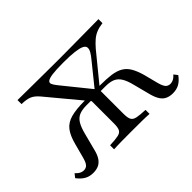

<svg xmlns="http://www.w3.org/2000/svg" viewBox="-111 -811 1063 1063"><g transform="rotate(-45 420.5 -280.0)"><path d="M410.5 -243.5 201.6 -494.4Q179.8 -520.2 158.1 -529.4Q136.3 -538.7 96.8 -539.5V-571Q162.1 -570.2 219 -569.8Q275.8 -569.4 325.4 -569Q375 -568.5 417.7 -568.5Q462.1 -568.5 506.9 -569Q551.6 -569.4 605.6 -569.8Q659.7 -570.2 730.6 -571V-539.5Q702.4 -536.3 681.5 -527.8Q660.5 -519.4 642.7 -504.4Q625 -489.5 604 -465.3L422.6 -243.5ZM108.9 11.3Q80.6 11.3 58.9 -0.8Q37.1 -12.9 16.9 -39.5L33.9 -61.3Q46.8 -47.6 57.3 -41.9Q67.7 -36.3 80.6 -35.5Q99.2 -35.5 109.7 -47.2Q120.2 -58.9 128.2 -88.7L150.8 -173.4Q164.5 -225.8 186.7 -254.4Q208.9 -283.1 249.6 -294.4Q290.3 -305.6 358.9 -305.6H388.7L405.6 -280.6H346.8Q312.1 -280.6 289.9 -271.4Q267.7 -262.1 253.6 -239.1Q239.5 -216.1 229 -175L203.2 -75.8Q196 -45.2 183.5 -25.8Q171 -6.5 152.8 2.4Q134.7 11.3 108.9 11.3ZM282.3 0V-31.5Q325.8 -33.1 347.6 -37.9Q369.4 -42.7 376.2 -57.3Q383.1 -71.8 383.1 -100.8V-304L437.1 -269.4L458.1 -300V-100.8Q458.1 -71.8 465.3 -57.3Q472.6 -42.7 494.4 -37.9Q516.1 -33.1 559.7 -31.5V0Q537.9 -1.6 501.6 -2Q465.3 -2.4 421 -2.4Q377.4 -2.4 340.7 -2Q304 -1.6 282.3 0ZM732.3 11.3Q707.3 11.3 688.7 2.4Q670.2 -6.5 658.1 -25.8Q646 -45.2 637.9 -75.8L612.1 -175Q602.4 -214.5 588.7 -237.5Q575 -260.5 553.2 -270.6Q531.5 -280.6 494.4 -280.6H439.5L461.3 -305.6H482.3Q530.6 -305.6 564.9 -300.8Q599.2 -296 623.4 -282.3Q647.6 -268.5 663.3 -242.3Q679 -216.1 691.1 -173.4L712.9 -88.7Q721 -58.9 731.5 -47.2Q741.9 -35.5 760.5 -35.5Q773.4 -36.3 784.3 -41.9Q795.2 -47.6 807.3 -61.3L824.2 -39.5Q804.8 -12.9 783.1 -0.8Q761.3 11.3 732.3 11.3ZM419.4 -284.7 541.9 -436.3Q559.7 -457.3 569 -473.8Q578.2 -490.3 576.6 -502.8Q575 -515.3 558.9 -523Q542.7 -530.6 509.7 -534.7Q476.6 -538.7 423.4 -538.7Q366.9 -538.7 337.1 -534.7Q307.3 -530.6 297.2 -522.6Q287.1 -514.5 292.7 -501.6Q298.4 -488.7 313.7 -470.2L453.2 -297.6Z"/></g></svg>

Font: Playfair 12pt Light
Style: Regular
Weight: 300
Designer: Claus Eggers Sørensen
Foundry: Claus Eggers Sørensen
Version: Version 2.000;gftools[0.9.28]